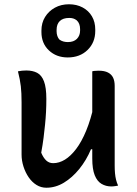

<svg xmlns="http://www.w3.org/2000/svg" viewBox="-20 -869 640 899"><path d="M103 -539Q133 -539 154 -528Q175 -517 186 -488Q197 -459 197 -406Q197 -374 195.5 -345Q194 -316 191 -286Q188 -256 184 -224Q180 -192 173 -154Q183 -130 196.5 -117.5Q210 -105 229 -105Q257 -105 284 -121.5Q311 -138 336.5 -171.5Q362 -205 383.5 -257Q405 -309 421 -381V-170H406Q384 -118 351 -77.5Q318 -37 279 -13.5Q240 10 197 10Q172 10 151 -3Q130 -16 114.5 -38.5Q99 -61 90 -89Q81 -117 81 -145Q81 -187 81 -228Q81 -269 81 -310Q81 -351 81 -391Q81 -434 77.5 -465Q74 -496 64 -535Q74 -537 83 -538Q92 -539 103 -539ZM442 -538Q469 -538 485.5 -529.5Q502 -521 509.5 -505.5Q517 -490 517 -467Q517 -401 517 -338Q517 -275 517 -214.5Q517 -154 517 -94Q517 -74 518.5 -57.5Q520 -41 523.5 -27Q527 -13 533 0Q528 1 522.5 2Q517 3 511.5 3.5Q506 4 501 4Q476 4 455.5 -8Q435 -20 423.5 -48.5Q412 -77 412 -127Q412 -197 412 -266.5Q412 -336 412 -404Q412 -472 412 -535Q418 -537 422.5 -537Q427 -537 431.5 -537.5Q436 -538 442 -538ZM303 -849Q339 -849 367 -834Q395 -819 410.5 -792.5Q426 -766 426 -731V-724Q426 -670 390 -635Q354 -600 297 -600Q244 -600 209 -633Q174 -666 174 -719V-726Q174 -762 191 -789.5Q208 -817 237 -833Q266 -849 303 -849ZM304 -785Q275 -785 260 -770.5Q245 -756 245 -729V-722Q245 -711 248.5 -700.5Q252 -690 259 -683Q268 -677 277.5 -674.5Q287 -672 298 -672Q325 -672 340 -687Q355 -702 355 -726V-733Q355 -746 351 -756.5Q347 -767 339 -774Q331 -780 323 -782.5Q315 -785 304 -785Z"/></svg>

Font: Recursive Casual Medium
Style: Regular
Weight: 500
Version: Version 1.047